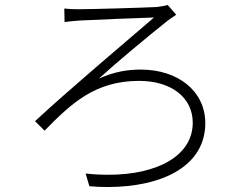

<svg xmlns="http://www.w3.org/2000/svg" viewBox="-20 -718 996 767"><path d="M236.9 -683.9 237.9 -630C257.1 -632.1 278.1 -634.9 297.9 -636C345.9 -638.8 532.3 -646 595.2 -648.1C510.3 -574.2 264.2 -367.9 120 -234L158 -196C264.9 -305 359.7 -394.9 535.9 -394.9C665.8 -394.9 750 -327.1 750 -228C750 -94.8 606.9 -19.9 414.1 -19.9C384.2 -19.9 354 -21 322.1 -24.9L337 25.9C361.2 28.1 384.9 29.1 409.1 29.1C634.2 29.1 800.1 -57.9 800.1 -225.9C800.1 -354.8 690 -440 543 -440C489 -440 438.9 -432.2 375 -404.1C442.8 -466.3 570.3 -572.1 649.1 -634.9C658 -641 675.8 -654.1 683.9 -659.1L649.9 -698.2C638.8 -694.2 619 -692.1 606.9 -690C549 -687.1 345.2 -681.1 295.1 -681.1C273.1 -681.1 253.9 -681.8 236.9 -683.9Z"/></svg>

Font: Karasuma Gothic
Style: Light
Weight: 300
Designer: Rasmus Andersson / Ryoko Nishizuka
Foundry: rsms
Version: Version 1.00